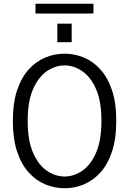

<svg xmlns="http://www.w3.org/2000/svg" viewBox="-20 -992 690 1023"><path d="M324.5 11Q271.5 11 222 -9.2Q172.5 -29.5 133.2 -72.8Q94 -116 71.2 -184.2Q48.5 -252.5 48.5 -348Q48.5 -443.5 71.2 -511.2Q94 -579 133.2 -622.2Q172.5 -665.5 222 -685.8Q271.5 -706 324.5 -706Q377 -706 426.2 -685.8Q475.5 -665.5 514.8 -622.2Q554 -579 576.8 -511.2Q599.5 -443.5 599.5 -348Q599.5 -252.5 576.8 -184.2Q554 -116 514.8 -72.8Q475.5 -29.5 426.2 -9.2Q377 11 324.5 11ZM324.5 -51.5Q373 -51.5 418 -82Q463 -112.5 491.8 -178Q520.5 -243.5 520.5 -348Q520.5 -452 491.8 -517.2Q463 -582.5 418 -613Q373 -643.5 324.5 -643.5Q275 -643.5 230 -613Q185 -582.5 156.2 -517.2Q127.5 -452 127.5 -348Q127.5 -243.5 156.2 -178Q185 -112.5 230 -82Q275 -51.5 324.5 -51.5ZM285.5 -866H362V-767H285.5ZM169 -920V-972H478V-920Z"/></svg>

Font: Trispace Light
Style: Regular
Weight: 300
Designer: Tyler Finck
Foundry: Etcetera Type Company
Version: Version 1.210; ttfautohint (v1.8.3)